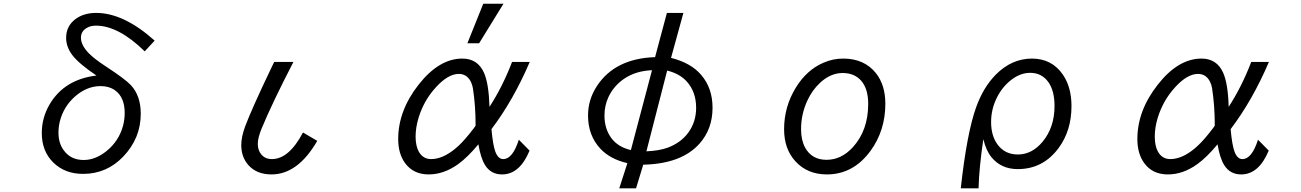

<svg xmlns="http://www.w3.org/2000/svg" viewBox="-20 -900 7040 1039"><path d="M816.9 -680.2 763.2 -622.1Q621.1 -761.2 499.5 -761.2Q469.2 -761.2 448.7 -748.5Q418 -730 418 -696.3Q418 -656.2 459.5 -612.8Q488.3 -582.5 555.7 -538.6Q657.2 -472.2 688 -439.5Q741.7 -381.8 741.7 -284.7Q741.7 -152.3 647.9 -53.7Q558.1 41 429.7 41Q331.5 41 269 -20Q206.1 -81.1 206.1 -180.2Q206.1 -262.2 248 -334.5Q327.6 -470.2 502 -491.2Q409.2 -553.7 373.5 -599.1Q337.9 -644.5 337.9 -695.3Q337.9 -760.3 390.6 -798.3Q434.6 -830.1 500.5 -830.1Q649.4 -830.1 816.9 -680.2ZM524.4 -434.1Q451.2 -434.1 387.7 -379.4Q324.2 -324.2 303.7 -242.7Q296.4 -212.4 296.4 -182.6Q296.4 -126.5 323.7 -88.4Q361.8 -34.2 432.6 -34.2Q496.1 -34.2 555.7 -82Q624.5 -137.2 646.5 -222.2Q654.8 -255.4 654.8 -288.6Q654.8 -374 602.1 -411.6Q570.3 -434.1 524.4 -434.1Z M1696.8 -137.7Q1591.8 43.9 1449.2 43.9Q1369.6 43.9 1324.7 -5.9Q1285.6 -49.8 1285.6 -115.2Q1285.6 -159.2 1307.1 -217.3Q1342.3 -311 1447.8 -531.7L1463.9 -564.9H1567.9Q1452.6 -341.8 1396 -205.1Q1375 -153.3 1375 -122.6Q1375 -87.4 1393.1 -65.4Q1414.1 -39.1 1451.2 -39.1Q1543.9 -39.1 1619.6 -183.1Z M2509.3 -666 2595.2 -879.9H2704.6L2572.8 -666ZM2787.6 -144 2845.7 -85Q2792.5 43.9 2696.8 43.9Q2637.2 43.9 2605.5 -5.4Q2581.5 -43.5 2568.8 -119.1Q2510.7 -48.8 2458.5 -11.2Q2381.3 43.9 2299.8 43.9Q2217.8 43.9 2172.9 -16.1Q2134.8 -67.4 2134.8 -147.5Q2134.8 -301.3 2245.6 -442.4Q2356.4 -583 2481.9 -583Q2564.9 -583 2599.1 -506.3Q2625 -447.8 2628.9 -321.8Q2664.6 -377 2695.1 -437.7Q2725.6 -498.5 2751 -564.9H2846.7Q2757.8 -357.4 2639.6 -201.2Q2647 -115.7 2660.6 -79.1Q2675.8 -39.1 2703.1 -39.1Q2754.4 -39.1 2787.6 -144ZM2553.7 -220.7Q2553.7 -329.6 2539.1 -422.4Q2536.1 -440.4 2527.8 -458Q2506.3 -500 2462.9 -500Q2405.3 -500 2340.3 -429.2Q2273.9 -357.9 2244.6 -261.2Q2229 -208.5 2229 -161.1Q2229 -111.3 2246.1 -79.6Q2269 -39.1 2313 -39.1Q2376 -39.1 2445.8 -97.2Q2463.9 -112.3 2481.9 -131.6Q2500 -150.9 2518.6 -173.8Q2553.7 -217.3 2553.7 -220.7Z M3588.9 -830.1H3678.2L3611.3 -586.9Q3720.2 -559.1 3774.9 -494.1Q3835.9 -422.9 3835.9 -316.9Q3835.9 -202.1 3765.6 -123Q3668 -13.2 3460.9 -8.8L3421.9 119.1H3331.1L3375 -17.1Q3282.2 -38.6 3229.5 -94.7Q3162.1 -166.5 3162.1 -274.9Q3162.1 -360.8 3210 -434.1Q3307.6 -583.5 3524.9 -590.8ZM3508.3 -520Q3420.4 -516.6 3357.9 -474.1Q3301.8 -436 3273.4 -376.5Q3251 -329.1 3251 -274.9Q3251 -203.1 3288.6 -152.3Q3324.7 -104 3394 -87.9ZM3590.3 -518.1 3478 -81.1Q3549.8 -84.5 3593.8 -101.1Q3665.5 -127.9 3705.6 -183.6Q3747.1 -241.2 3747.1 -316.9Q3747.1 -402.3 3696.8 -458.5Q3658.2 -501.5 3590.3 -518.1Z M4543 -583Q4657.2 -583 4720.2 -503.9Q4771 -439.9 4771 -338.4Q4771 -194.3 4691.4 -84.5Q4598.1 43.9 4454.6 43.9Q4348.6 43.9 4283.7 -27.8Q4223.1 -94.2 4223.1 -200.7Q4223.1 -322.8 4286.6 -425.8Q4345.2 -521.5 4436 -560.5Q4486.8 -583 4543 -583ZM4540 -504.9Q4475.6 -504.9 4418.9 -453.1Q4375 -413.1 4347.7 -353Q4314.9 -280.3 4314.9 -201.2Q4314.9 -142.1 4336.4 -102.1Q4372.6 -35.2 4452.6 -35.2Q4533.2 -35.2 4595.2 -103.5Q4678.2 -194.3 4678.2 -337.9Q4678.2 -420.4 4639.6 -463.9Q4603 -504.9 4540 -504.9Z M5179.2 119.1Q5211.9 -178.2 5261.7 -317.9Q5300.8 -427.7 5369.1 -496.6Q5455.1 -583 5564.5 -583Q5672.4 -583 5732.4 -495.1Q5778.3 -427.2 5778.3 -326.2Q5778.3 -193.8 5709.5 -100.1Q5625 15.1 5487.8 15.1Q5397.9 15.1 5345.2 -49.3Q5315.9 -85.4 5301.3 -147Q5278.3 8.3 5275.4 119.1ZM5554.7 -505.9Q5498.5 -505.9 5446.3 -462.9Q5399.9 -424.8 5372.1 -366.7Q5343.3 -306.2 5343.3 -239.7Q5343.3 -164.1 5379.4 -116.2Q5419.4 -64 5487.8 -64Q5564.9 -64 5622.1 -133.3Q5686.5 -210.9 5686.5 -326.7Q5686.5 -405.8 5655.3 -452.6Q5619.1 -505.9 5554.7 -505.9Z M6845.7 -85Q6792 43.9 6696.8 43.9Q6636.7 43.9 6605.5 -5.4Q6581.1 -43.5 6568.8 -119.1Q6510.3 -48.3 6458.5 -11.2Q6381.8 43.9 6299.8 43.9Q6217.3 43.9 6172.9 -16.1Q6134.8 -67.4 6134.8 -147.5Q6134.8 -301.8 6245.6 -442.4Q6356 -583 6481.9 -583Q6564.9 -583 6599.1 -506.3Q6625.5 -446.8 6628.9 -321.8Q6700.2 -431.6 6751 -564.9H6846.7Q6758.3 -357.9 6639.6 -201.2Q6647 -116.2 6660.6 -79.1Q6675.8 -39.1 6703.1 -39.1Q6754.4 -39.1 6787.6 -144ZM6553.7 -220.7Q6553.7 -329.1 6539.1 -422.4Q6536.1 -441.4 6527.8 -458Q6506.8 -500 6462.9 -500Q6405.3 -500 6340.3 -429.2Q6273.9 -357.4 6244.6 -261.2Q6229 -209.5 6229 -161.1Q6229 -110.8 6246.1 -79.6Q6268.6 -39.1 6313 -39.1Q6376.5 -39.1 6445.8 -97.2Q6481.4 -127.4 6518.6 -173.8Q6553.7 -217.3 6553.7 -220.7Z"/></svg>

Font: FORM UDPGothic
Style: Regular
Weight: 400
Foundry: Pronama LLC
Version: Version 1.05101